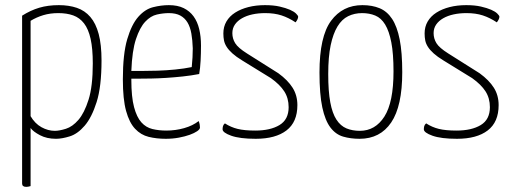

<svg xmlns="http://www.w3.org/2000/svg" viewBox="-20 -530 2009 747"><path d="M66 -469Q99 -490 133 -500Q167 -510 209 -510Q248 -510 279 -499.5Q310 -489 331.5 -464Q353 -439 364 -397.5Q375 -356 375 -295Q375 -193 356 -133Q337 -73 309.5 -41Q282 -9 251.5 0.5Q221 10 198 10Q162 10 135.5 -4Q109 -18 99 -32V194Q90 197 82 197Q66 197 66 184ZM99 -78Q116 -49 141.5 -35Q167 -21 193 -21Q211 -21 236.5 -29Q262 -37 285 -63.5Q308 -90 324.5 -142Q341 -194 341 -283Q341 -341 332.5 -379Q324 -417 307 -439Q290 -461 265 -470Q240 -479 207 -479Q175 -479 148.5 -471Q122 -463 99 -449Z M637 -510Q671 -510 694.5 -498.5Q718 -487 733 -466.5Q748 -446 755 -417Q762 -388 762 -353Q762 -323 760.5 -294Q759 -265 755 -242Q724 -236 691 -232.5Q658 -229 627 -227Q596 -225 568.5 -224.5Q541 -224 522 -224H491V-219Q491 -153 501.5 -113.5Q512 -74 530 -54Q548 -34 573 -28Q598 -22 627 -22Q663 -22 696.5 -31.5Q730 -41 753 -59Q756 -51 757 -45Q758 -39 758 -34Q758 -27 747 -19.5Q736 -12 718 -5.5Q700 1 676 5.5Q652 10 625 10Q589 10 558.5 2.5Q528 -5 505.5 -29Q483 -53 470.5 -98.5Q458 -144 458 -221Q458 -320 475 -377.5Q492 -435 518 -464.5Q544 -494 575.5 -502Q607 -510 637 -510ZM637 -479Q615 -479 590.5 -473.5Q566 -468 545 -445.5Q524 -423 509 -378Q494 -333 491 -254Q504 -254 531.5 -254Q559 -254 592.5 -255Q626 -256 661.5 -259.5Q697 -263 726 -269Q728 -290 729 -307Q730 -324 730 -342Q729 -374 724.5 -399.5Q720 -425 709.5 -442.5Q699 -460 681.5 -469.5Q664 -479 637 -479Z M1011 -510Q1044 -510 1068 -504.5Q1092 -499 1108 -492Q1124 -485 1132 -477Q1140 -469 1140 -465Q1140 -456 1130 -443Q1103 -461 1075.5 -470Q1048 -479 1012 -479Q985 -479 962 -474Q939 -469 921.5 -459Q904 -449 894 -434.5Q884 -420 884 -401Q884 -380 895 -362Q906 -344 941 -322L1063 -245Q1100 -218 1118.5 -188.5Q1137 -159 1137 -121Q1137 -55 1094.5 -22.5Q1052 10 975 10Q913 10 879.5 -2Q846 -14 846 -27Q846 -33 847.5 -39Q849 -45 855 -50Q878 -35 904.5 -28.5Q931 -22 973 -22Q1032 -22 1067.5 -43.5Q1103 -65 1103 -113Q1103 -148 1086 -174.5Q1069 -201 1034 -226L922 -295Q899 -309 884.5 -322Q870 -335 862 -347.5Q854 -360 851.5 -372.5Q849 -385 849 -400Q849 -426 861 -446.5Q873 -467 895 -481Q917 -495 946.5 -502.5Q976 -510 1011 -510Z M1223 -248Q1223 -388 1268 -449Q1313 -510 1390 -510Q1428 -510 1457 -498Q1486 -486 1505.5 -456.5Q1525 -427 1535 -376.5Q1545 -326 1545 -249Q1545 -117 1502 -53.5Q1459 10 1379 10Q1344 10 1315 1.5Q1286 -7 1265.5 -34Q1245 -61 1234 -112Q1223 -163 1223 -248ZM1257 -242Q1257 -175 1265 -132Q1273 -89 1289 -64.5Q1305 -40 1328 -30.5Q1351 -21 1380 -21Q1440 -21 1475.5 -76.5Q1511 -132 1511 -252Q1511 -321 1502.5 -365Q1494 -409 1478.5 -434.5Q1463 -460 1440 -469.5Q1417 -479 1389 -479Q1359 -479 1334.5 -467Q1310 -455 1293 -427Q1276 -399 1266.5 -354Q1257 -309 1257 -242Z M1794 -510Q1827 -510 1851 -504.5Q1875 -499 1891 -492Q1907 -485 1915 -477Q1923 -469 1923 -465Q1923 -456 1913 -443Q1886 -461 1858.5 -470Q1831 -479 1795 -479Q1768 -479 1745 -474Q1722 -469 1704.5 -459Q1687 -449 1677 -434.5Q1667 -420 1667 -401Q1667 -380 1678 -362Q1689 -344 1724 -322L1846 -245Q1883 -218 1901.5 -188.5Q1920 -159 1920 -121Q1920 -55 1877.5 -22.5Q1835 10 1758 10Q1696 10 1662.5 -2Q1629 -14 1629 -27Q1629 -33 1630.5 -39Q1632 -45 1638 -50Q1661 -35 1687.5 -28.5Q1714 -22 1756 -22Q1815 -22 1850.5 -43.5Q1886 -65 1886 -113Q1886 -148 1869 -174.5Q1852 -201 1817 -226L1705 -295Q1682 -309 1667.5 -322Q1653 -335 1645 -347.5Q1637 -360 1634.5 -372.5Q1632 -385 1632 -400Q1632 -426 1644 -446.5Q1656 -467 1678 -481Q1700 -495 1729.5 -502.5Q1759 -510 1794 -510Z"/></svg>

Font: Yanone Kaffeesatz Thin
Style: Regular
Weight: 250
Designer: Yanone
Foundry: Yanone Font Production. Not for release.
Version: Version 1.002